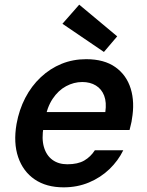

<svg xmlns="http://www.w3.org/2000/svg" viewBox="-20 -792 630 824"><path d="M253 12Q179 12 129 -22Q79 -56 58 -117.5Q37 -179 51 -260Q62 -321 88.5 -372Q115 -423 155 -460.5Q195 -498 244 -518Q293 -538 350 -538Q427 -538 475 -504Q523 -470 541 -411.5Q559 -353 546 -280Q545 -270 542 -259Q539 -248 536 -234H133L147 -311H432Q438 -353 427 -381.5Q416 -410 391.5 -425Q367 -440 333 -440Q297 -440 263.5 -422Q230 -404 206 -368Q182 -332 172 -277L167 -248Q158 -197 168.5 -161Q179 -125 205 -106Q231 -87 269 -87Q314 -87 341.5 -103Q369 -119 387 -147H509Q487 -102 449.5 -66Q412 -30 362 -9Q312 12 253 12ZM426 -569 248 -690 320 -772 483 -636Z"/></svg>

Font: DM Sans 9pt SemiBold
Style: Italic
Weight: 600
Italic angle: -10°
Version: Version 4.004;gftools[0.9.30]